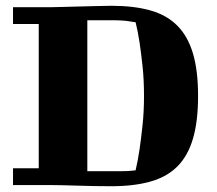

<svg xmlns="http://www.w3.org/2000/svg" viewBox="-20 -640 750 664"><path d="M151 -615Q168 -615 195.5 -616Q223 -617 253 -617.5Q283 -618 313 -619Q343 -620 365 -620Q443 -620 500 -604Q557 -588 593.5 -551Q630 -514 647.5 -454.5Q665 -395 665 -308Q665 -221 647.5 -161Q630 -101 593.5 -64.5Q557 -28 500 -12Q443 4 365 4Q337 4 306.5 3.5Q276 3 247 2Q218 1 192.5 0.5Q167 0 151 0H25V-58H114V-557H25V-615ZM282 -570V-48H402Q418 -48 429 -49Q441 -50 449 -51Q457 -85 463 -126Q468 -161 473 -207.5Q478 -254 478 -308Q478 -364 473 -410.5Q468 -457 463 -491Q457 -531 449 -563Q441 -564 429 -566Q418 -568 402.5 -569Q387 -570 365 -570Z"/></svg>

Font: Bigshot One
Style: Regular
Weight: 400
Designer: Gesine Todt
Foundry: Gesine Todt
Version: Version 1.001